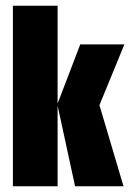

<svg xmlns="http://www.w3.org/2000/svg" viewBox="-20 -650 456 670"><path d="M242 0 180 -286 260 -495H414L327 -283L411 0ZM25 0V-630H181V0Z"/></svg>

Font: Alumni Sans Black
Style: Regular
Weight: 900
Designer: Robert E. Leuschke
Foundry: Robert E. Leuschke
Version: Version 1.018